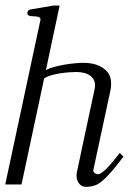

<svg xmlns="http://www.w3.org/2000/svg" viewBox="-20 -687 480 715"><path d="M439.9 -104Q374.5 -16.6 341.8 0Q323.2 8.8 299.8 8.8Q289.6 8.8 282.2 3.7Q274.9 -1.5 270.8 -9.3Q266.6 -17.1 265.4 -26.6Q264.2 -36.1 266.1 -44.9L332.5 -356Q335.9 -372.6 331.5 -384.5Q327.1 -396.5 317.4 -404.1Q307.6 -411.6 293.7 -415.3Q279.8 -418.9 263.7 -418.9Q252.4 -418.9 236.3 -417.7Q220.2 -416.5 203.1 -413.8Q186 -411.1 170.4 -406.5Q154.8 -401.9 144.5 -395.5L60.1 0H-0.5L130.4 -611.8Q131.8 -618.7 127.7 -621.6Q123.5 -624.5 117.2 -625.5Q110.8 -626.5 103.5 -626.5Q96.2 -626.5 91.3 -627.9Q87.4 -628.9 84.2 -631.3Q81.1 -633.8 82 -640.1Q84 -648.4 89.6 -650.4Q95.2 -652.3 102.1 -653.3L180.2 -666.5H202.1L150.9 -425.8Q162.6 -432.6 181.6 -437.7Q200.7 -442.9 220.9 -446.3Q241.2 -449.7 260 -451.4Q278.8 -453.1 290 -453.1Q313.5 -453.1 334 -447.5Q354.5 -441.9 371.6 -427.7Q388.7 -413.1 392.3 -391.8Q396 -370.6 390.6 -347.2L327.6 -54.2Q326.7 -48.8 330.1 -44.9Q333.5 -41 339.8 -39.1Q343.8 -38.1 343.8 -38.1Q362.3 -38.1 404.8 -90.8L425.8 -117.2Z"/></svg>

Font: Atsinvsda
Style: Italic
Weight: 400
Italic angle: -12°
Designer: Al Webster
Foundry: Al Webster and Michael Everson
Version: Version 2.000